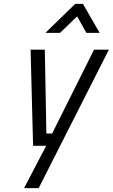

<svg xmlns="http://www.w3.org/2000/svg" viewBox="-20 -758 586 998"><path d="M292 -587 381 -673 429 -587H498L411 -738H371L216 -587ZM152 0H220L105 220H181L546 -500H469L251 -64H221L213 -500H139Z"/></svg>

Font: RazerF5
Style: Italic
Weight: 400
Foundry: Razer Inc.
Version: Version 2